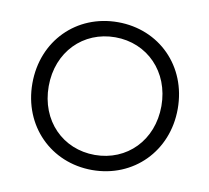

<svg xmlns="http://www.w3.org/2000/svg" viewBox="-61 -537 667 614"><g transform="rotate(10 273.0 -230.0)"><path d="M39 -230C39 -92 141 10 275 10C409 10 511 -92 511 -230C511 -369 409 -470 275 -470C141 -470 39 -369 39 -230ZM92 -230C92 -342 171 -421 275 -421C379 -421 458 -341 458 -230C458 -118 379 -39 275 -39C171 -39 92 -118 92 -230Z"/></g></svg>

Font: Jost Light
Style: Regular
Weight: 300
Version: Version 3.710